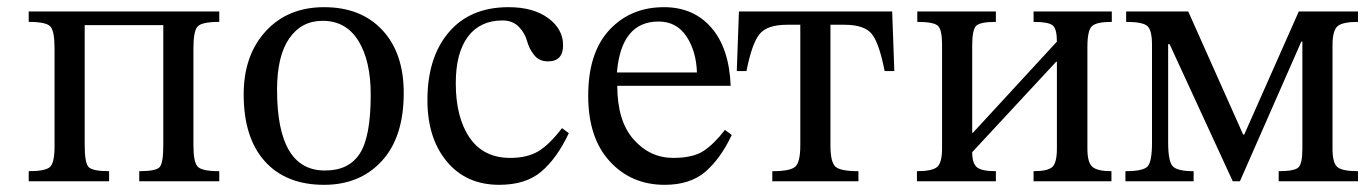

<svg xmlns="http://www.w3.org/2000/svg" viewBox="-20 -505 3817 535"><path d="M60 -444V-473H591V-444Q541 -444 530 -430.5Q519 -417 519 -371V-100Q519 -53 531 -40.5Q543 -28 591 -28V0H368V-28Q415 -28 425 -39.5Q435 -51 435 -100V-435H216V-100Q216 -52 226.5 -40Q237 -28 284 -28V0H60V-28Q107 -28 119.5 -40Q132 -52 132 -97V-371Q132 -418 120.5 -431Q109 -444 60 -444Z M883 -485Q986 -485 1045.5 -421Q1105 -357 1105 -246Q1105 -123 1044 -56.5Q983 10 883 10Q777 10 718 -55.5Q659 -121 659 -242Q659 -351 720.5 -418Q782 -485 883 -485ZM879 -447Q820 -447 786 -398Q752 -349 752 -255Q752 -28 887 -30Q952 -30 982.5 -77Q1013 -124 1013 -241Q1013 -336 978.5 -391.5Q944 -447 879 -447Z M1546 -148 1565 -134Q1532 -64 1488.5 -27Q1445 10 1371 10Q1279 10 1225 -55Q1171 -120 1171 -226Q1171 -345 1230.5 -415Q1290 -485 1397 -485Q1466 -485 1507.5 -454.5Q1549 -424 1549 -379Q1549 -334 1507 -334Q1482 -334 1468 -352Q1454 -370 1448.5 -391Q1443 -412 1426 -430Q1409 -448 1380 -448Q1318 -448 1284 -403Q1250 -358 1250 -273Q1250 -178 1288.5 -121.5Q1327 -65 1402 -65Q1449 -65 1480 -83.5Q1511 -102 1546 -148Z M2000 -143 2019 -129Q1988 -63 1945.5 -26.5Q1903 10 1832 10Q1739 10 1679 -55.5Q1619 -121 1619 -238Q1619 -358 1678 -421.5Q1737 -485 1830 -485Q1913 -485 1962.5 -427.5Q2012 -370 2016 -266H1700Q1700 -168 1745.5 -116.5Q1791 -65 1856 -65Q1911 -65 1940.5 -84.5Q1970 -104 2000 -143ZM1699 -303H1922Q1920 -363 1892.5 -404Q1865 -445 1815 -445Q1711 -445 1699 -303Z M2472 -307H2445Q2430 -384 2409.5 -410Q2389 -436 2333 -436H2294V-100Q2294 -53 2308 -40.5Q2322 -28 2372 -28V0H2132V-28Q2182 -28 2196 -40.5Q2210 -53 2210 -100V-436H2173Q2117 -436 2096 -409.5Q2075 -383 2060 -307H2033L2039 -473H2466Z M3078 -473V-444Q3035 -444 3022.5 -432Q3010 -420 3010 -374V-91Q3010 -52 3024 -40Q3038 -28 3077 -28V0H2860V-28Q2900 -28 2912.5 -40Q2925 -52 2925 -91V-333H2923L2689 -81Q2689 -50 2702 -39Q2715 -28 2755 -28V0H2535V-28Q2578 -28 2591.5 -40Q2605 -52 2605 -91V-381Q2605 -422 2593.5 -433Q2582 -444 2536 -444V-473H2755V-444Q2711 -444 2700 -433Q2689 -422 2689 -379V-135H2691L2925 -389Q2925 -425 2913 -434.5Q2901 -444 2860 -444V-473Z M3764 0H3543V-28Q3588 -28 3598.5 -39Q3609 -50 3609 -90V-389H3606L3435 0H3415L3239 -382H3235V-108Q3235 -55 3248 -41.5Q3261 -28 3306 -28V0H3116V-28Q3165 -28 3177.5 -41Q3190 -54 3190 -108V-380Q3190 -421 3177 -432.5Q3164 -444 3118 -444V-473H3291L3444 -130H3447L3599 -473H3764V-444Q3721 -444 3707 -432Q3693 -420 3693 -379V-90Q3693 -52 3706 -40Q3719 -28 3764 -28Z"/></svg>

Font: myMathFont
Style: Regular
Weight: 400
Designer: Ross Mills, John Hudson & Paul Hanslow, Tiro Typeworks Ltd; with prior portions MicroPress Inc., and Coen Hoffman. Math 
Foundry: Tiro Typeworks Ltd
Version: Version 2.13 b171